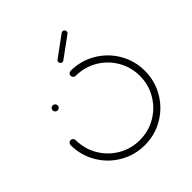

<svg xmlns="http://www.w3.org/2000/svg" viewBox="-186 -816 947 947"><g transform="rotate(-45 287.0 -342.5)"><path d="M85.9 -443Q85.9 -450.4 91.1 -455.6Q96.3 -460.7 103.3 -460.7Q110.7 -460.7 115.9 -455.6Q121.1 -450.4 121.1 -443Q121.1 -435.6 115.9 -430.6Q110.7 -425.6 103.3 -425.6Q96.3 -425.6 91.1 -430.7Q85.9 -435.9 85.9 -443ZM269.3 -501.1Q269.3 -508.5 274.4 -513.5Q279.6 -518.5 286.7 -518.5Q357 -518.5 416.7 -483.7Q476.3 -448.9 511.1 -389.3Q545.9 -329.6 545.9 -259.3Q545.9 -188.9 511.1 -129.3Q476.3 -69.6 416.7 -34.8Q357 0 286.7 0Q216.3 0 156.7 -34.8Q97 -69.6 62.2 -129.3Q27.4 -188.9 27.4 -259.3Q27.4 -266.7 32.8 -271.9Q38.1 -277 45.2 -277Q52.2 -277 57.4 -271.9Q62.6 -266.7 62.6 -259.3Q62.6 -198.1 92.8 -146.7Q123 -95.2 174.4 -65.2Q225.9 -35.2 286.7 -35.2Q347.8 -35.2 399.3 -65.2Q450.7 -95.2 480.7 -146.7Q510.7 -198.1 510.7 -259.3Q510.7 -320.4 480.7 -371.9Q450.7 -423.3 399.3 -453.3Q347.8 -483.3 286.7 -483.3Q279.3 -483.3 274.3 -488.5Q269.3 -493.7 269.3 -501.1ZM288.9 -577Q282.6 -577 278.3 -581.5Q274.1 -585.9 274.1 -591.9Q274.1 -598.9 280.4 -603.3L387.4 -681.9Q391.5 -684.8 395.9 -684.8Q402.2 -684.8 406.5 -680.6Q410.7 -676.3 410.7 -670Q410.7 -662.6 404.8 -658.5L297.4 -580Q293.7 -577 288.9 -577Z"/></g></svg>

Font: 26F Galaxy Hebrew Light
Style: Regular
Weight: 300
Designer: C₂₉H₂₅N₃O₅
Version: Version 1.000